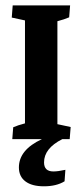

<svg xmlns="http://www.w3.org/2000/svg" viewBox="-20 -503 298 694"><path d="M24.4 0 27.8 -43Q44.4 -50.3 70.3 -57.1V-429.2L22.5 -439.5L25.9 -483.4H233.4L230 -440.4Q213.4 -433.1 187.5 -426.3V-54.2L235.4 -43.9L231.9 0H205.1Q139.2 33.2 139.2 84Q139.2 116.7 172.9 116.7Q189.9 116.7 216.3 110.8L213.4 152.3Q184.1 170.4 138.7 170.4Q95.2 170.4 71.8 152.6Q48.3 134.8 48.3 102.1Q48.3 38.6 131.3 0Z"/></svg>

Font: Markazi Text
Style: Bold
Weight: 700
Designer: Borna Izadpanah (Arabic designer), Fiona Ross (Arabic design director) and Florian Runge (Latin designer)
Foundry: Borna Izadpanah and Florian Runge
Version: Version 1.001; ttfautohint (v1.8.3)